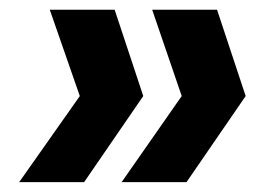

<svg xmlns="http://www.w3.org/2000/svg" viewBox="-20 -490 561 390"><path d="M358.9 -120.1H227.1L349.1 -294.9L289.1 -470.2H420.9L479 -294.9ZM150.9 -120.1H19L142.1 -294.9L81.1 -470.2H212.9L271 -294.9Z"/></svg>

Font: SVN-Poppins SemiBold
Style: Italic
Weight: 600
Italic angle: -10°
Designer: Ninad Kale (Devanagari), Jonny Pinhorn (Latin)
Foundry: Indian Type Foundry
Version: Version 3.002 2017